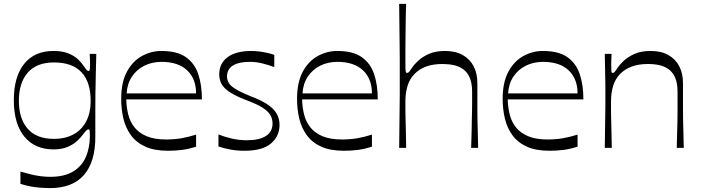

<svg xmlns="http://www.w3.org/2000/svg" viewBox="-20 -760 3611 987"><path d="M236 207Q197 207 159.5 202Q122 197 85 185V122Q112 130 139 136.5Q166 143 191 146Q216 149 238 149Q312 149 357 121Q402 93 422 45.5Q442 -2 442 -62Q442 -81 441 -88Q440 -95 435 -95Q430 -95 424.5 -90Q419 -85 407 -69Q396 -54 377 -36Q358 -18 328 -5Q298 8 255 8Q159 8 105 -58Q51 -124 51 -245Q51 -365 104 -431.5Q157 -498 255 -498Q301 -498 331.5 -485.5Q362 -473 381 -455Q400 -437 410 -421Q421 -405 425.5 -400Q430 -395 435 -395Q440 -395 441.5 -402.5Q443 -410 443 -431Q443 -440 442.5 -454Q442 -468 441 -483H475Q474 -435 472.5 -381.5Q471 -328 470.5 -278Q470 -228 470 -191Q470 -163 470 -144.5Q470 -126 470 -106.5Q470 -87 470 -55Q470 72 411.5 139.5Q353 207 236 207ZM258 -46Q313 -46 355.5 -68Q398 -90 422 -134Q446 -178 446 -242Q446 -339 398.5 -389Q351 -439 258 -439Q168 -439 122.5 -386.5Q77 -334 77 -242Q77 -150 122.5 -98Q168 -46 258 -46Z M844 15Q774 15 727.5 -6Q681 -27 653.5 -64.5Q626 -102 614.5 -150Q603 -198 603 -252Q603 -337 632.5 -391.5Q662 -446 709.5 -472Q757 -498 810 -498Q891 -498 936 -466Q981 -434 999.5 -378Q1018 -322 1018 -249H629Q630 -208 639.5 -170.5Q649 -133 672 -104.5Q695 -76 734.5 -59.5Q774 -43 834 -43Q875 -43 911 -49Q947 -55 988 -68V-6Q947 7 913 11Q879 15 844 15ZM988 -280Q988 -355 942 -398.5Q896 -442 810 -442Q762 -442 722.5 -422.5Q683 -403 658.5 -366.5Q634 -330 631 -280Z M1103 -7V-69Q1132 -57 1170.5 -48Q1209 -39 1249 -39Q1313 -39 1347 -61Q1381 -83 1381 -125Q1381 -151 1368.5 -170.5Q1356 -190 1329 -207Q1302 -224 1257 -241Q1201 -262 1168.5 -281.5Q1136 -301 1121.5 -324Q1107 -347 1107 -378Q1107 -434 1150 -466Q1193 -498 1272 -498Q1291 -498 1311.5 -495.5Q1332 -493 1352.5 -488.5Q1373 -484 1390 -478V-415Q1362 -426 1329 -434Q1296 -442 1264 -442Q1207 -442 1177 -423Q1147 -404 1147 -367Q1147 -336 1173.5 -314.5Q1200 -293 1269 -265Q1320 -246 1352.5 -225Q1385 -204 1401 -178Q1417 -152 1417 -118Q1417 -60 1373 -22.5Q1329 15 1237 15Q1198 15 1163.5 8.5Q1129 2 1103 -7Z M1748 15Q1678 15 1631.5 -6Q1585 -27 1557.5 -64.5Q1530 -102 1518.5 -150Q1507 -198 1507 -252Q1507 -337 1536.5 -391.5Q1566 -446 1613.5 -472Q1661 -498 1714 -498Q1795 -498 1840 -466Q1885 -434 1903.5 -378Q1922 -322 1922 -249H1533Q1534 -208 1543.5 -170.5Q1553 -133 1576 -104.5Q1599 -76 1638.5 -59.5Q1678 -43 1738 -43Q1779 -43 1815 -49Q1851 -55 1892 -68V-6Q1851 7 1817 11Q1783 15 1748 15ZM1892 -280Q1892 -355 1846 -398.5Q1800 -442 1714 -442Q1666 -442 1626.5 -422.5Q1587 -403 1562.5 -366.5Q1538 -330 1535 -280Z M2032 0Q2033 -83 2033.5 -136.5Q2034 -190 2034.5 -222.5Q2035 -255 2035 -276Q2035 -297 2035 -313.5Q2035 -330 2035 -353Q2035 -384 2035 -407Q2035 -430 2035 -454Q2035 -478 2034.5 -512.5Q2034 -547 2033.5 -601Q2033 -655 2032 -740H2068Q2067 -731 2066.5 -704.5Q2066 -678 2065.5 -642Q2065 -606 2064.5 -566Q2064 -526 2064 -490.5Q2064 -455 2064 -430Q2064 -402 2065.5 -393.5Q2067 -385 2073 -385Q2078 -385 2082.5 -390Q2087 -395 2098 -412Q2108 -427 2129 -447Q2150 -467 2184 -482.5Q2218 -498 2267 -498Q2322 -498 2359 -477Q2396 -456 2415 -419Q2434 -382 2434 -332Q2434 -288 2434 -256Q2434 -224 2434 -198Q2434 -172 2434.5 -145Q2435 -118 2436 -84Q2437 -50 2438 0H2402Q2404 -53 2404.5 -87.5Q2405 -122 2405.5 -145.5Q2406 -169 2406.5 -188.5Q2407 -208 2407 -231Q2407 -254 2407 -287Q2407 -332 2395 -360Q2383 -388 2362 -403.5Q2341 -419 2313.5 -425Q2286 -431 2254 -431Q2205 -431 2169.5 -417.5Q2134 -404 2110 -379Q2086 -354 2075 -318.5Q2064 -283 2064 -239Q2064 -215 2064 -199Q2064 -183 2064.5 -162Q2065 -141 2066 -103.5Q2067 -66 2068 0Z M2805 15Q2735 15 2688.5 -6Q2642 -27 2614.5 -64.5Q2587 -102 2575.5 -150Q2564 -198 2564 -252Q2564 -337 2593.5 -391.5Q2623 -446 2670.5 -472Q2718 -498 2771 -498Q2852 -498 2897 -466Q2942 -434 2960.5 -378Q2979 -322 2979 -249H2590Q2591 -208 2600.5 -170.5Q2610 -133 2633 -104.5Q2656 -76 2695.5 -59.5Q2735 -43 2795 -43Q2836 -43 2872 -49Q2908 -55 2949 -68V-6Q2908 7 2874 11Q2840 15 2805 15ZM2949 -280Q2949 -355 2903 -398.5Q2857 -442 2771 -442Q2723 -442 2683.5 -422.5Q2644 -403 2619.5 -366.5Q2595 -330 2592 -280Z M3089 0Q3090 -68 3090.5 -109.5Q3091 -151 3091.5 -177Q3092 -203 3092 -222.5Q3092 -242 3092 -266Q3092 -290 3092 -309Q3092 -328 3091.5 -349.5Q3091 -371 3090.5 -402.5Q3090 -434 3089 -483H3124Q3123 -466 3122.5 -453Q3122 -440 3122 -430Q3122 -402 3123 -393.5Q3124 -385 3130 -385Q3135 -385 3139.5 -390Q3144 -395 3155 -412Q3165 -427 3186 -447Q3207 -467 3241 -482.5Q3275 -498 3324 -498Q3379 -498 3416 -477Q3453 -456 3472 -419Q3491 -382 3491 -332Q3491 -288 3491 -256Q3491 -224 3491 -198Q3491 -172 3491.5 -145Q3492 -118 3493 -84Q3494 -50 3495 0H3459Q3460 -49 3461 -82Q3462 -115 3462.5 -139.5Q3463 -164 3463 -185Q3463 -206 3463 -230Q3463 -254 3463 -287Q3463 -332 3451 -360Q3439 -388 3418 -403.5Q3397 -419 3370 -425Q3343 -431 3311 -431Q3262 -431 3226.5 -417.5Q3191 -404 3167 -379Q3143 -354 3132 -318.5Q3121 -283 3121 -239Q3121 -215 3121 -197.5Q3121 -180 3121.5 -157.5Q3122 -135 3123 -98.5Q3124 -62 3125 0Z"/></svg>

Font: Ojuju ExtraLight
Style: Regular
Weight: 400
Version: Version 1.000